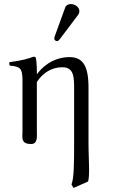

<svg xmlns="http://www.w3.org/2000/svg" viewBox="-20 -701 564 948"><path d="M164 -336C164 -336 162 -336 162 -336V-348C162 -379 159 -409 157 -415C156 -419 153 -421 145 -421C118 -411 93 -403 27 -394C25 -388 25 -383 29 -377C80 -372 89 -364 91 -312V-69C91 -63 91 -57 91 -50C90 -37 90 -23 91 -16C95 0 103 10 134 10C164 10 163 -21 162 -52C162 -58 162 -63 162 -69V-296C191 -341 235 -369 288 -369C346 -369 346 -319 346 -257V6C346 115 345 178 333 210L343 227L415 195C419 180 420 160 420 137C420 100 417 55 417 6V-268C417 -378 388 -419 323 -419C235 -419 180 -360 164 -336ZM330 -681C317 -681 306 -675 302 -664L250 -521C249 -518 248 -514 248 -511C248 -504 254 -498 262 -498C266 -498 271 -502 274 -506L366 -628C370 -633 372 -641 372 -646C372 -666 350 -681 330 -681Z"/></svg>

Font: Libertinus Serif Display
Style: Regular
Weight: 400
Designer: Philipp H. Poll, Khaled Hosny
Foundry: Caleb Maclennan
Version: Version 7.050;RELEASE